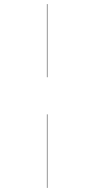

<svg xmlns="http://www.w3.org/2000/svg" viewBox="-20 -820 460 937"><path d="M211 -443H209V-800H211ZM211 97H209V-262H211Z"/></svg>

Font: FiraGO Two
Style: Regular
Weight: 100
Designer: bBox Type
Foundry: bBox Type GmbH
Version: Version 1.001